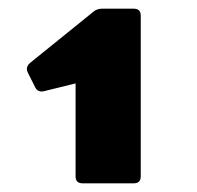

<svg xmlns="http://www.w3.org/2000/svg" viewBox="-20 -754 454 442"><path d="M170 -332Q154 -332 154 -348V-562L81 -544Q67 -541 61 -553L44 -587Q38 -599 49 -609L195 -727Q203 -734 215 -734H288Q304 -734 304 -718V-348Q304 -332 288 -332Z"/></svg>

Font: YamahaIndonesia935. App Black
Style: Regular
Weight: 900
Designer: Dalton Maag Ltd
Foundry: Dalton Maag Ltd
Version: Version 1.002; January 01, 2024; Regular/Italic